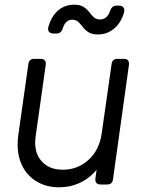

<svg xmlns="http://www.w3.org/2000/svg" viewBox="-20 -787 614 819"><path d="M232 12Q175 12 132 -15.5Q89 -43 69 -93Q49 -143 58 -210L101 -514Q104 -536 126 -536H153Q178 -536 175 -510L132 -205Q123 -140 155.5 -101.5Q188 -63 248 -63Q311 -63 357.5 -105Q404 -147 414 -219L456 -514Q459 -536 481 -536H508Q533 -536 530 -510L462 -22Q459 0 437 0H410Q384 0 387 -26L392 -63Q363 -27 321.5 -7.5Q280 12 232 12ZM398 -640Q372 -640 357.5 -649.5Q343 -659 333.5 -671.5Q324 -684 314 -693.5Q304 -703 287 -703Q275 -703 264.5 -694.5Q254 -686 248 -666Q241 -644 221 -644H208Q196 -644 189.5 -651Q183 -658 186 -671Q199 -718 228 -742.5Q257 -767 296 -767Q322 -767 336.5 -757.5Q351 -748 360.5 -735.5Q370 -723 380 -713.5Q390 -704 407 -704Q438 -704 450 -742Q458 -763 477 -763H489Q501 -763 507 -754.5Q513 -746 508 -730Q495 -688 465.5 -664Q436 -640 398 -640Z"/></svg>

Font: Pitagon Sans Text
Style: Italic
Weight: 400
Italic angle: -8°
Designer: Travis Tran
Foundry: Pitagon
Version: Version 1.001; ttfautohint (v1.8.4.7-5d5b);gftools[0.9.26]